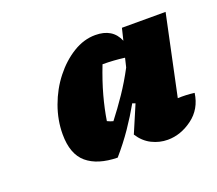

<svg xmlns="http://www.w3.org/2000/svg" viewBox="-68 -812 564 500"><g transform="rotate(-20 214.5 -562.5)"><path d="M182 -403Q127 -404 97.5 -429Q68 -454 68 -509Q68 -548 82 -586.5Q96 -625 120 -655.5Q144 -686 174 -704.5Q204 -723 236 -723Q284 -723 300 -684L308 -717H429L382 -495Q405 -496 428 -493Q422 -450 389.5 -426Q357 -402 321 -402Q298 -402 277 -412.5Q256 -423 242 -445L274 -520L266 -523Q249 -493 228.5 -463Q208 -433 182 -403ZM188 -502Q196 -498 204 -496Q225 -523 245 -552.5Q265 -582 283 -616L289 -641Q259 -645 228 -645Q212 -604 202.5 -569Q193 -534 188 -502Z"/></g></svg>

Font: Piazzolla SC Black
Style: Italic
Weight: 900
Italic angle: -11.3°
Designer: Juan Pablo del Peral
Foundry: Huerta Tipografica
Version: Version 1.330